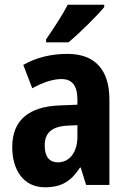

<svg xmlns="http://www.w3.org/2000/svg" viewBox="-20 -786 544 816"><path d="M423 -756V-766H268C245 -721 209 -667 176 -619V-606H271C319 -646 393 -719 423 -756ZM267 -557C194 -557 130 -540 79 -510L117 -411C163 -436 205 -450 241 -450C286 -450 309 -423 309 -362V-341L234 -338C102 -333 32 -275 32 -161C32 -65 79 10 171 10C243 10 283 -17 320 -74H323L346 0H445V-363C445 -491 382 -557 267 -557ZM266 -252 309 -254V-205C309 -137 274 -96 226 -96C191 -96 170 -119 170 -167C170 -220 198 -248 266 -252Z"/></svg>

Font: Noto Sans Georgian Condensed Bold
Style: Regular
Weight: 700
Width: 3
Designer: Monotype Design Team, Akaki Razmadze
Foundry: Google LLC
Version: Version 2.005